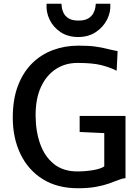

<svg xmlns="http://www.w3.org/2000/svg" viewBox="-20 -994 745 1022"><path d="M48 -368Q48 -464.5 75 -536.2Q102 -608 149.8 -655.8Q197.5 -703.5 261 -727.2Q324.5 -751 397.5 -751Q453.5 -751 487.2 -746.2Q521 -741.5 547.2 -734.8Q573.5 -728 606 -722L601 -617.5Q565.5 -635.5 519.8 -647.2Q474 -659 392 -659Q327 -659 276.8 -626Q226.5 -593 198 -531Q169.5 -469 169.5 -381Q169.5 -297 193.5 -229Q217.5 -161 266.8 -121.2Q316 -81.5 392 -81.5Q432.5 -81.5 473.2 -88Q514 -94.5 535 -108V-285.5L404 -291.5V-377H648V-45.5Q631.5 -44.5 611 -36.2Q590.5 -28 562 -17.8Q533.5 -7.5 492.8 0.2Q452 8 395 8Q284.5 8 207 -40.8Q129.5 -89.5 88.8 -174.5Q48 -259.5 48 -368ZM397 -797Q341.5 -797 302.2 -823.2Q263 -849.5 243.8 -890Q224.5 -930.5 228 -974H307Q307.5 -968.5 309.2 -954.2Q311 -940 319 -923.8Q327 -907.5 345.8 -896Q364.5 -884.5 398 -884.5Q431.5 -884.5 450 -896Q468.5 -907.5 477 -923.8Q485.5 -940 487.5 -954.2Q489.5 -968.5 490 -974H567Q570.5 -930.5 550 -890Q529.5 -849.5 490 -823.2Q450.5 -797 397 -797Z"/></svg>

Font: Koeln Type Sans
Style: Regular
Weight: 400
Designer: Eben Sorkin
Foundry: Eben Sorkin
Version: Version 2.001